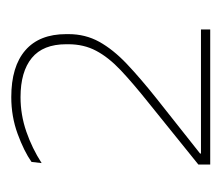

<svg xmlns="http://www.w3.org/2000/svg" viewBox="-46 -700 384 332"><g transform="rotate(-90 146.0 -534.0)"><path d="M27.5 -362.5V-383L133.5 -468.5Q168 -496 190.5 -517.2Q213 -538.5 224.2 -559.8Q235.5 -581 235.5 -608V-611.5Q235.5 -651.5 211.8 -671Q188 -690.5 144 -690.5Q113.5 -690.5 84.5 -680.5Q55.5 -670.5 30 -654L32 -671.5Q50.5 -684.5 80.5 -695.5Q110.5 -706.5 144 -706.5Q197 -706.5 225 -682.2Q253 -658 253 -611.5V-607.5Q253 -578.5 239.8 -554.5Q226.5 -530.5 201.8 -507Q177 -483.5 142.5 -456L46.5 -380V-373.5L39.5 -378.5H261V-362.5Z"/></g></svg>

Font: Anek Latin Thin
Style: Regular
Weight: 250
Designer: Yesha Goshar
Foundry: Ek Type
Version: Version 1.003